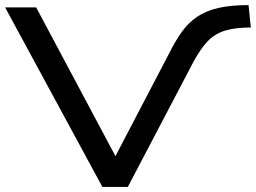

<svg xmlns="http://www.w3.org/2000/svg" viewBox="-23 -734 1005 754"><path d="M379 0 -3 -705H119L442 -99H419L642 -526Q666 -574 691.5 -609.5Q717 -645 751 -668Q785 -691 833.5 -702.5Q882 -714 953 -714L962 -626Q900 -626 860 -613.5Q820 -601 792 -571.5Q764 -542 735 -488L479 0Z"/></svg>

Font: Nunito Sans 10pt Expanded Medium
Style: Regular
Weight: 500
Width: 7
Designer: Vernon Adams
Foundry: Vernon Adams
Version: Version 3.101;gftools[0.9.27]